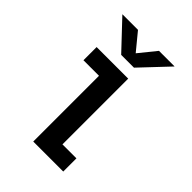

<svg xmlns="http://www.w3.org/2000/svg" viewBox="-205 -773 860 860"><g transform="rotate(45 225.0 -343.0)"><path d="M380.5 -685.5 255.5 -553H174.5L49.5 -685.5H148.5L215.5 -604L281.5 -685.5ZM272 -83.5H360.5V0H170.5V-416.5H72V-500H272Z"/></g></svg>

Font: League Mono Condensed Medium
Style: Regular
Weight: 500
Width: 1
Designer: Tyler Finck
Foundry: The League of Moveable Type / Tyler Finck
Version: Version 2.210